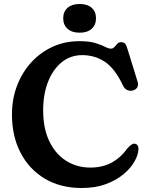

<svg xmlns="http://www.w3.org/2000/svg" viewBox="-20 -924 748 963"><path d="M674.5 -177Q674 -149 655.2 -115.2Q636.5 -81.5 600.5 -51Q564.5 -20.5 511.8 -0.8Q459 19 390 19Q283 19 204.2 -28.2Q125.5 -75.5 82.8 -158.5Q40 -241.5 40 -349Q40 -428 65.8 -495Q91.5 -562 137.5 -612Q183.5 -662 244.8 -689.8Q306 -717.5 377.5 -717.5Q427.5 -717.5 458 -708.2Q488.5 -699 506.5 -689.5Q524.5 -680 536.5 -680Q546.5 -680 553.8 -688.2Q561 -696.5 568.2 -704.5Q575.5 -712.5 586.5 -712.5Q601.5 -712.5 608 -704.2Q614.5 -696 620 -676.5L671 -511.5Q675.5 -495 666.8 -483.2Q658 -471.5 641 -469Q628 -467.5 616 -473.5Q604 -479.5 596.5 -496Q556 -581 505.8 -614.2Q455.5 -647.5 392.5 -647.5Q333.5 -647.5 289.5 -611.8Q245.5 -576 221 -513.8Q196.5 -451.5 196.5 -370.5Q196.5 -280 227.2 -215.8Q258 -151.5 311.8 -117.5Q365.5 -83.5 433.5 -83.5Q494 -83.5 540 -108.5Q586 -133.5 619.5 -180.5Q643 -208 659.5 -202.5Q674.5 -198 674.5 -177ZM379.5 -760Q341 -760 319 -779.5Q297 -799 297 -832.5Q297 -865.5 319 -884.8Q341 -904 379.5 -904Q418.5 -904 440 -884.8Q461.5 -865.5 461.5 -832.5Q461.5 -799.5 440 -779.8Q418.5 -760 379.5 -760Z"/></svg>

Font: Fraunces 9pt SuperSoft SemiBold
Style: Regular
Weight: 600
Version: Version 1.000;[0bf87f6ff]